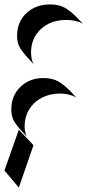

<svg xmlns="http://www.w3.org/2000/svg" viewBox="-94 -668 466 866"><path d="M250 -228 226 -254Q195 -286 168.5 -301Q142 -316 101 -316Q40 -316 -1.5 -276.5Q-43 -237 -43 -174Q-43 -141 -29 -118.5Q-15 -96 17 -63L26 -53Q17 -73 17 -98Q17 -141 38 -175Q59 -209 95.5 -227.5Q132 -246 176 -246Q219 -246 250 -228ZM57 -13 -9 -83 -74 101 -9 178ZM205 -578Q247 -578 279 -562L256 -586Q225 -618 198.5 -633Q172 -648 131 -648Q67 -648 25 -608.5Q-17 -569 -17 -506Q-17 -473 -2.5 -450Q12 -427 47 -390L57 -379Q46 -403 46 -431Q46 -495 90 -536.5Q134 -578 205 -578Z"/></svg>

Font: FFF_HK Layer Middle
Style: Regular
Weight: 400
Italic angle: -5°
Designer: bBox Type GmbH
Foundry: bBox Type GmbH
Version: Version 0.002